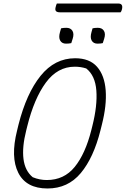

<svg xmlns="http://www.w3.org/2000/svg" viewBox="-20 -1051 715 1091"><path d="M407 -720Q489 -720 531.5 -671.5Q574 -623 580.5 -538Q587 -453 559 -343L551 -311Q512 -155 439 -67.5Q366 20 250 20Q129 20 84 -69Q39 -158 77 -309L85 -342Q130 -520 210.5 -620Q291 -720 407 -720ZM129 -310Q105 -215 113.5 -147.5Q122 -80 166 -44Q205 -28 246 -28Q344 -28 404.5 -102.5Q465 -177 499 -312L505 -336Q534 -451 527.5 -536.5Q521 -622 470 -662Q439 -672 405 -672Q307 -672 240.5 -581.5Q174 -491 135 -334ZM327 -890Q339 -893 357 -893Q381 -893 391.5 -876Q402 -859 393 -831L385 -806Q373 -803 355 -803Q332 -803 322 -820.5Q312 -838 321 -869ZM506 -890Q518 -893 536 -893Q560 -893 570.5 -876Q581 -859 572 -831L564 -806Q552 -803 534 -803Q511 -803 501 -820.5Q491 -838 500 -869ZM303 -1031H652Q681 -1031 673 -998Q670 -986 665 -981H321Q305 -981 298.5 -987.5Q292 -994 296 -1010Q299 -1023 303 -1031Z"/></svg>

Font: Recursive Mn Csl St Lt
Style: Italic
Weight: 300
Italic angle: -15°
Monospace: yes
Version: Version 1.079;hotconv 1.0.112;makeotfexe 2.5.65598; ttfautoh